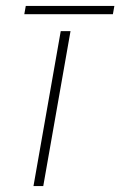

<svg xmlns="http://www.w3.org/2000/svg" viewBox="-20 -628 406 648"><path d="M62 -580 67 -608H366L361 -580ZM93 0 185 -523H218L126 0Z"/></svg>

Font: Tomorrow ExtraLight
Style: Italic
Weight: 275
Italic angle: -10°
Designer: Tony de Marco, Monica Rizzolli
Foundry: Just in Type
Version: Version 2.002